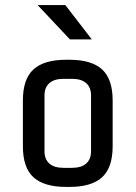

<svg xmlns="http://www.w3.org/2000/svg" viewBox="-20 -735 533 755"><path d="M255 -580 128 -715H237L341 -580ZM253 0H240Q153 0 111.5 -38Q70 -76 70 -160V-340Q70 -424 111.5 -462Q153 -500 240 -500H253Q340 -500 381.5 -462Q423 -424 423 -340V-160Q423 -76 381.5 -38Q340 0 253 0ZM263 -425H230Q193 -425 174 -408Q155 -391 155 -360V-140Q155 -109 174 -92Q193 -75 230 -75H263Q300 -75 319 -92Q338 -109 338 -140V-360Q338 -391 319 -408Q300 -425 263 -425Z"/></svg>

Font: Share Tech
Style: Regular
Weight: 400
Designer: Ralph du Carrois
Foundry: Carrois Type Design
Version: Version 1.100